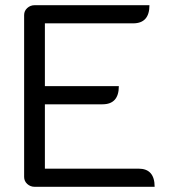

<svg xmlns="http://www.w3.org/2000/svg" viewBox="-20 -720 664 740"><path d="M73 -662Q73 -678 85 -689Q97 -700 114 -700H556Q556 -630 493 -630H153V-388H438Q438 -318 375 -318H153V-70H514Q576 -70 576 0H114Q97 0 85 -11Q73 -22 73 -38Z"/></svg>

Font: K2D Light
Style: Regular
Weight: 300
Designer: Katatrad Aksorn Co.,Ltd.
Foundry: Cadson Demak Co.,Ltd.
Version: Version 1.000; ttfautohint (v1.6)